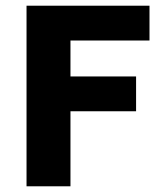

<svg xmlns="http://www.w3.org/2000/svg" viewBox="-20 -653 585 673"><path d="M73 0V-633H504V-511H227V-385H457V-263H227V0Z"/></svg>

Font: Tajawal Black
Style: Regular
Weight: 900
Designer: Boutros Fonts
Foundry: Created by Boutros International 2017
Version: Version 1.700